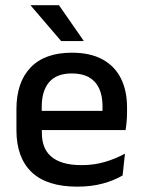

<svg xmlns="http://www.w3.org/2000/svg" viewBox="-20 -704 546 736"><path d="M276.5 11.5Q159.5 11.5 101.2 -44.2Q43 -100 43 -205V-285Q43 -388.5 97.2 -445.2Q151.5 -502 255.5 -502Q326 -502 373 -476.2Q420 -450.5 443.5 -403.5Q467 -356.5 467 -292V-273.5Q467 -256.5 465.5 -239Q464 -221.5 461.5 -205.5H371.5Q372.5 -231.5 372.8 -254.5Q373 -277.5 373 -296.5Q373 -337 360 -365Q347 -393 321 -407.8Q295 -422.5 255.5 -422.5Q197 -422.5 168.5 -389.2Q140 -356 140 -294.5V-248.5L140.5 -237V-193.5Q140.5 -166 148.8 -143.5Q157 -121 175.2 -104.8Q193.5 -88.5 222.5 -79.8Q251.5 -71 293 -71Q340 -71 381.2 -83Q422.5 -95 459 -115L450 -31.5Q417 -12 373.2 -0.2Q329.5 11.5 276.5 11.5ZM441.5 -205.5H95V-279H441.5ZM300.5 -548 206 -684H98V-682.5L214.5 -546.5H300.5Z"/></svg>

Font: Anek Malayalam Medium
Style: Regular
Weight: 500
Designer: Maithili Shingre (Malayalam) & Yesha Goshar (Latin)
Foundry: Ek Type
Version: Version 1.003